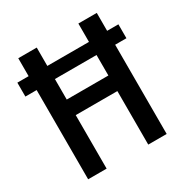

<svg xmlns="http://www.w3.org/2000/svg" viewBox="-162 -829 923 959"><g transform="rotate(-30 300.0 -349.0)"><path d="M420.1 0H526.3V-514.6H591.3V-594.8H526.3V-698.2H420.1V-592.3H180V-698.2H73.5V-594.8H8.5V-514.6H73.5V0H180V-308.6H420.1ZM180 -398.4V-516.7H420.1V-398.4Z"/></g></svg>

Font: Margiela Mono Medium
Style: Regular
Weight: 500
Designer: Mike Abbink, Paul van der Laan, Pieter van Rosmalen
Foundry: Bold Monday
Version: Version 2.003 2021